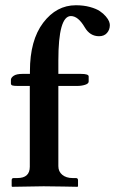

<svg xmlns="http://www.w3.org/2000/svg" viewBox="-20 -718 443 739"><path d="M94.7 -76.2V-387.2H48.8Q32.2 -387.2 27.1 -389.2Q22 -391.1 22 -397V-410.6Q22 -418.9 32.7 -426.3Q43.5 -433.6 66.4 -433.6H95.2V-444.3Q95.2 -563 146.2 -630.4Q197.3 -697.8 272 -697.8Q301.8 -697.8 325.9 -691.2Q350.1 -684.6 364 -675.3Q377.9 -666 387.2 -655Q396.5 -644 399.7 -635.7Q402.8 -627.4 402.8 -621.6Q402.8 -603.5 391.8 -591.1Q380.9 -578.6 361.3 -578.6Q326.2 -578.6 306.2 -612.8Q280.8 -656.2 252.9 -656.2Q204.6 -656.2 204.6 -484.9V-433.6H292Q321.3 -433.6 321.3 -423.8V-404.3Q321.3 -396 307.4 -391.6Q293.5 -387.2 276.9 -387.2H204.6V-78.6Q204.6 -57.6 219.7 -45.2Q234.9 -32.7 259.3 -32.7H272Q280.3 -32.7 280.3 -24.4V-1L278.3 1L225.6 0Q172.4 -1 147.9 -1L26.9 1L24.9 -1V-24.4Q24.9 -32.7 32.7 -32.7H46.9Q94.7 -32.7 94.7 -76.2Z"/></svg>

Font: LL2
Style: Bold
Weight: 700
Designer: Philipp H. Poll
Foundry: Philipp H. Poll
Version: Version 2.7.x